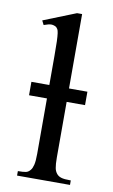

<svg xmlns="http://www.w3.org/2000/svg" viewBox="-81 -739 460 783"><g transform="rotate(10 149.0 -347.5)"><path d="M194.3 -331.1V-101.1Q194.3 -86.4 195.1 -75.9Q195.8 -65.4 197.3 -57.9Q198.7 -50.3 201.2 -45.2Q203.6 -40 207 -35.6Q210.4 -31.2 214.8 -28.1Q219.2 -24.9 225.8 -22.7Q232.4 -20.5 242.4 -19.5Q252.4 -18.6 266.6 -18.6V0H47.4V-18.6Q69.8 -18.6 80.6 -21Q91.3 -23.4 99.1 -33.7Q102.1 -37.1 104.5 -42.5Q106.9 -47.9 108.9 -55.7Q110.8 -63.5 111.8 -74.5Q112.8 -85.4 112.8 -101.1V-331.1H38.6V-386.7H112.8V-506.8Q112.8 -544.9 112.1 -566.9Q111.3 -588.9 109.6 -600.6Q107.9 -612.3 105.2 -616.7Q102.5 -621.1 99.1 -624.5Q89.8 -630.4 79.1 -630.9Q68.4 -631.3 47.4 -623.5L38.6 -641.1L173.3 -694.8H194.3V-386.7H270.5V-331.1Z"/></g></svg>

Font: Doulos SIL Compact
Style: Regular
Weight: 400
Designer: Walt Agee, Victor Gaultney, Peter Martin, Debbi Hosken
Foundry: SIL International
Version: Version 4.110; 2011; Maintenance release ; LnSpcTght